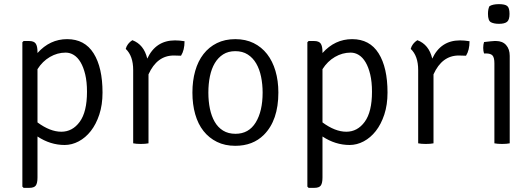

<svg xmlns="http://www.w3.org/2000/svg" viewBox="-20 -692 2567 927"><path d="M161 -33V165Q161 192 153 203.5Q145 215 121 215H94L88 209V-488L94 -494H120Q144 -494 152.5 -481.5Q161 -469 161 -441V-436Q221 -503 304 -503Q389 -503 432 -434.5Q475 -366 475 -245Q475 -186 459.5 -139Q444 -92 418.5 -59.5Q393 -27 360 -9.5Q327 8 292 8Q223 8 161 -33ZM161 -358V-101Q222 -56 276 -56Q330 -56 365 -104Q400 -152 400 -249Q400 -297 391.5 -332.5Q383 -368 369 -391.5Q355 -415 336.5 -426.5Q318 -438 297 -438Q257 -438 221 -417Q185 -396 161 -358Z M587 -456Q594 -482 619 -498Q675 -477 691 -409Q732 -497 825 -497Q846 -497 871 -493Q871 -450 854 -423Q842 -424 819 -424Q738 -424 697 -333V0Q682 3 660 3Q638 3 623 0V-354Q623 -422 587 -456Z M1254 -41Q1201 12 1116 12Q1066 12 1027.5 -7Q989 -26 962.5 -59.5Q936 -93 922.5 -140.5Q909 -188 909 -245Q909 -302 922.5 -349.5Q936 -397 962.5 -431Q989 -465 1027.5 -484Q1066 -503 1116 -503Q1166 -503 1204.5 -484Q1243 -465 1269.5 -431Q1296 -397 1310 -349.5Q1324 -302 1324 -245Q1324 -111 1254 -41ZM1117 -46Q1181 -46 1214.5 -100.5Q1248 -155 1248 -245Q1248 -285 1240.5 -321.5Q1233 -358 1217 -385.5Q1201 -413 1176 -429Q1151 -445 1116 -445Q1082 -445 1057.5 -429.5Q1033 -414 1017 -387Q1001 -360 993.5 -323.5Q986 -287 986 -245Q986 -203 993.5 -167Q1001 -131 1016.5 -104Q1032 -77 1057 -61.5Q1082 -46 1117 -46Z M1537 -33V165Q1537 192 1529 203.5Q1521 215 1497 215H1470L1464 209V-488L1470 -494H1496Q1520 -494 1528.5 -481.5Q1537 -469 1537 -441V-436Q1597 -503 1680 -503Q1765 -503 1808 -434.5Q1851 -366 1851 -245Q1851 -186 1835.5 -139Q1820 -92 1794.5 -59.5Q1769 -27 1736 -9.5Q1703 8 1668 8Q1599 8 1537 -33ZM1537 -358V-101Q1598 -56 1652 -56Q1706 -56 1741 -104Q1776 -152 1776 -249Q1776 -297 1767.5 -332.5Q1759 -368 1745 -391.5Q1731 -415 1712.5 -426.5Q1694 -438 1673 -438Q1633 -438 1597 -417Q1561 -396 1537 -358Z M1963 -456Q1970 -482 1995 -498Q2051 -477 2067 -409Q2108 -497 2201 -497Q2222 -497 2247 -493Q2247 -450 2230 -423Q2218 -424 2195 -424Q2114 -424 2073 -333V0Q2058 3 2036 3Q2014 3 1999 0V-354Q1999 -422 1963 -456Z M2441 -422V0Q2426 3 2404 3Q2382 3 2367 0V-386Q2367 -414 2358 -424Q2349 -434 2326 -434H2317Q2313 -445 2313 -461Q2313 -477 2317 -489Q2336 -491 2348 -492.5Q2360 -494 2367 -494H2375Q2406 -494 2423.5 -474.5Q2441 -455 2441 -422ZM2343 -662Q2359 -672 2389 -672Q2418 -672 2429 -663Q2440 -654 2440 -625Q2440 -596 2428 -586.5Q2416 -577 2389 -577Q2365 -577 2350.5 -584.5Q2336 -592 2336 -625Q2336 -648 2343 -662Z"/></svg>

Font: Signika
Style: Light
Weight: 300
Designer: Anna Giedrys
Foundry: Anna Giedrys
Version: Version 1.001